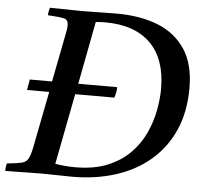

<svg xmlns="http://www.w3.org/2000/svg" viewBox="-63 -755 877 810"><g transform="rotate(5 375.5 -350.0)"><path d="M-12 1Q-12 -6 -11 -15Q-10 -24 -7 -31Q34 -35 53.5 -39.5Q73 -44 81.5 -58.5Q90 -73 97 -107L144 -347H50Q52 -359 54 -370.5Q56 -382 58 -392H152L189 -581Q193 -600 195 -612.5Q197 -625 197 -634Q197 -657 179.5 -661.5Q162 -666 110 -669Q111 -684 116 -701Q134 -701 160.5 -700.5Q187 -700 212.5 -699.5Q238 -699 251 -699Q265 -699 295 -699.5Q325 -700 355 -700.5Q385 -701 400 -701Q499 -701 573.5 -671.5Q648 -642 690 -579Q732 -516 732 -415Q732 -313 697.5 -235.5Q663 -158 600.5 -105Q538 -52 454 -25.5Q370 1 272 1Q248 1 213 0Q178 -1 146 -1Q124 -1 94.5 -0.5Q65 0 36.5 0.5Q8 1 -12 1ZM420 -347H254L196 -47Q239 -40 280 -40Q360 -40 417 -63.5Q474 -87 512 -125.5Q550 -164 572 -211.5Q594 -259 603.5 -308.5Q613 -358 613 -401Q613 -527 546 -593.5Q479 -660 354 -660Q334 -660 314 -658L263 -392H428Q428 -373 420 -347Z"/></g></svg>

Font: Tiro Kannada
Style: Italic
Weight: 400
Italic angle: -11°
Designer: Kannada: John Hudson & Fiona Ross, assisted by Kaja Sojewska. Latin: John Hudson with Paul Hanslow, assisted by Kaja Soj
Foundry: Tiro Typeworks Ltd.
Version: Version 1.52